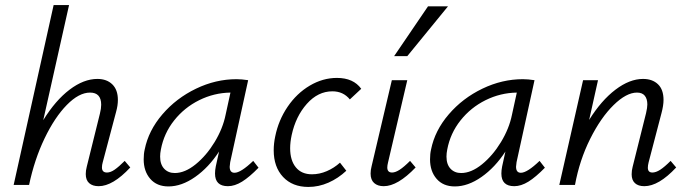

<svg xmlns="http://www.w3.org/2000/svg" viewBox="-20 -731 2720 759"><path d="M319 -43Q319 -57 323 -72L375 -282Q380 -302 380 -317Q380 -365 336 -365Q292 -365 244 -316Q196 -267 156 -183.5Q116 -100 95 0H34L192 -711H253L151 -256Q199 -334 255 -376.5Q311 -419 365 -419Q402 -419 424 -397.5Q446 -376 446 -336Q446 -314 439 -289L386 -89Q383 -79 383 -69Q383 -49 403 -49Q417 -49 433.5 -60.5Q450 -72 473 -95L495 -69Q426 5 370 5Q346 5 332.5 -7Q319 -19 319 -43Z M548 -101Q548 -123 552 -140Q567 -215 622 -279Q677 -343 755 -380.5Q833 -418 915 -418Q935 -418 961 -414L890 -90Q888 -76 888 -72Q888 -48 907 -48Q932 -48 981 -95L1002 -68Q966 -31 937 -13Q908 5 881 5Q830 5 830 -45Q830 -58 833 -73L846 -132Q805 -69 751.5 -31.5Q698 6 646 6Q600 6 574 -24Q548 -54 548 -101ZM872 -278 891 -365Q826 -364 767.5 -335Q709 -306 668.5 -255Q628 -204 616 -140Q613 -125 613 -112Q613 -81 629 -64Q645 -47 671 -47Q711 -47 753.5 -81.5Q796 -116 828.5 -169.5Q861 -223 872 -278Z M1062 -137Q1062 -164 1068 -192Q1081 -256 1117 -309Q1153 -362 1204.5 -392.5Q1256 -423 1312 -423Q1377 -423 1408 -380L1363 -338Q1337 -370 1294 -370Q1237 -370 1193 -320.5Q1149 -271 1133 -197Q1127 -169 1127 -145Q1127 -97 1149.5 -69.5Q1172 -42 1213 -42Q1243 -42 1272 -54.5Q1301 -67 1324 -88L1349 -56Q1317 -26 1278.5 -9Q1240 8 1199 8Q1136 8 1099 -31.5Q1062 -71 1062 -137Z M1445 -45Q1445 -59 1449 -74L1529 -414H1590L1514 -89Q1511 -77 1511 -69Q1511 -49 1530 -49Q1543 -49 1560 -60Q1577 -71 1601 -95L1623 -69Q1552 5 1497 5Q1473 5 1459 -7.5Q1445 -20 1445 -45ZM1672 -706H1751L1590 -509H1538Z M1680 -101Q1680 -123 1684 -140Q1699 -215 1754 -279Q1809 -343 1887 -380.5Q1965 -418 2047 -418Q2067 -418 2093 -414L2022 -90Q2020 -76 2020 -72Q2020 -48 2039 -48Q2064 -48 2113 -95L2134 -68Q2098 -31 2069 -13Q2040 5 2013 5Q1962 5 1962 -45Q1962 -58 1965 -73L1978 -132Q1937 -69 1883.5 -31.5Q1830 6 1778 6Q1732 6 1706 -24Q1680 -54 1680 -101ZM2004 -278 2023 -365Q1958 -364 1899.5 -335Q1841 -306 1800.5 -255Q1760 -204 1748 -140Q1745 -125 1745 -112Q1745 -81 1761 -64Q1777 -47 1803 -47Q1843 -47 1885.5 -81.5Q1928 -116 1960.5 -169.5Q1993 -223 2004 -278Z M2477 -42Q2477 -57 2481 -72L2534 -284Q2539 -306 2539 -318Q2539 -340 2529 -352.5Q2519 -365 2498 -365Q2456 -365 2405.5 -315.5Q2355 -266 2313 -182Q2271 -98 2253 0H2191L2285 -414H2344L2309 -257Q2357 -334 2413 -376.5Q2469 -419 2522 -419Q2559 -419 2581 -398Q2603 -377 2603 -336Q2603 -314 2595 -284L2544 -89Q2541 -77 2541 -68Q2541 -49 2559 -49Q2573 -49 2590 -60Q2607 -71 2631 -95L2653 -69Q2584 5 2527 5Q2503 5 2490 -7Q2477 -19 2477 -42Z"/></svg>

Font: LXGW Bright GB
Style: Italic
Weight: 400
Italic angle: -12°
Designer: Christian Thalmann (Catharsis Fonts)
Foundry: LXGW / Christian Thalmann (Catharsis Fonts) / Fontworks Inc.
Version: Version 5.510